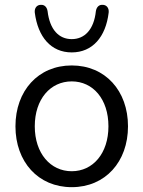

<svg xmlns="http://www.w3.org/2000/svg" viewBox="-20 -766 594 795"><path d="M277 9C416 9 510 -96 510 -243C510 -390 416 -495 277 -495C138 -495 44 -390 44 -243C44 -96 138 9 277 9ZM277 -57C189 -57 124 -131 124 -243C124 -356 189 -429 277 -429C365 -429 429 -356 429 -243C429 -131 365 -57 277 -57ZM277 -549C363 -549 418 -613 430 -714C432 -733 421 -746 405 -746C391 -747 380 -738 377 -720C369 -643 330 -604 277 -604C224 -604 186 -643 177 -720C174 -738 163 -747 149 -746C133 -746 122 -733 124 -714C137 -613 191 -549 277 -549Z"/></svg>

Font: SN Pro Book
Style: Regular
Weight: 350
Designer: Tobias Whetton
Foundry: Supernotes
Version: Version 1.003;Glyphs 3.3 (3324)